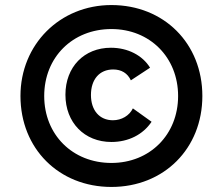

<svg xmlns="http://www.w3.org/2000/svg" viewBox="-20 -730 849 760"><path d="M421 -168C488 -168 546 -197 580 -248L506 -301C492 -272 461 -254 427 -254C374 -254 340 -293 340 -354C340 -416 374 -455 428 -455C461 -455 485 -440 498 -412L574 -462C544 -511 486 -541 419 -541C313 -541 239 -465 239 -355C239 -245 314 -168 421 -168ZM421 10C629 10 781 -142 781 -350C781 -558 629 -710 421 -710C217 -710 61 -554 61 -350C61 -142 213 10 421 10ZM421 -85C267 -85 155 -197 155 -350C155 -503 267 -615 421 -615C573 -615 685 -503 685 -350C685 -197 573 -85 421 -85Z"/></svg>

Font: Fixel Display SemiBold
Style: Italic
Weight: 600
Italic angle: -10°
Designer: AlfaBravo + MacPaw
Foundry: Kyrylo Tkachov, Marchela Mozhyna, Serhii Makarenko, Maria Weinstein, Zakhar Kryvoshyya
Version: Version 1.210;Glyphs 3.2 (3217)